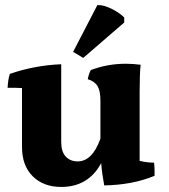

<svg xmlns="http://www.w3.org/2000/svg" viewBox="-20 -818 670 759"><path d="M368 -798Q392 -798 422.5 -782.5Q453 -767 471 -749V-729L309 -589L269 -613L365 -798Q366 -798 368 -798ZM532 -455V-182Q562 -175 589 -175Q591 -158 591 -144Q591 -130 591 -123Q504 -87 392 -85Q383 -133 380 -173Q329 -79 222 -79Q152 -79 109.5 -121Q67 -163 67 -237V-470Q52 -471 37 -471Q22 -471 10 -471Q12 -506 19 -526Q118 -560 222 -564V-257Q222 -218 240 -199Q258 -180 287 -180Q345 -180 377 -270V-420Q377 -458 366 -477Q355 -496 327 -505Q331 -527 339 -541Q405 -566 477 -566Q506 -566 536 -562Q532 -526 532 -455Z"/></svg>

Font: Halant
Style: Bold
Weight: 700
Designer: Hitesh Malaviya (Devanagari), Satya Rajpurohit (Latin)
Foundry: Indian Type Foundry
Version: Version 1.101;PS 1.0;hotconv 1.0.78;makeotf.lib2.5.61930; tt